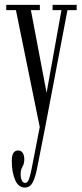

<svg xmlns="http://www.w3.org/2000/svg" viewBox="-20 -544 346 814"><path d="M85.5 251Q58 251 44 218.8Q30 186.5 30 137.5Q30 94 56.5 94Q70 94 76.5 104.5Q83 115 83 131Q83 150 75.2 163Q67.5 176 67.5 194Q67.5 210.5 72.5 221Q77.5 231.5 87 231.5Q98 231.5 104.2 211.5Q110.5 191.5 115 167L148.5 -5.5L47.5 -501H6.5V-523.5H149V-501H111L177.5 -150.5L240.5 -501H203V-523.5H305V-501H266L170 3.5L136.5 173Q130 206.5 118.8 228.8Q107.5 251 85.5 251Z"/></svg>

Font: Imbue 50pt Light
Style: Regular
Weight: 300
Designer: Tyler Finck
Foundry: Etcetera Type Company
Version: Version 1.102; ttfautohint (v1.8.3)